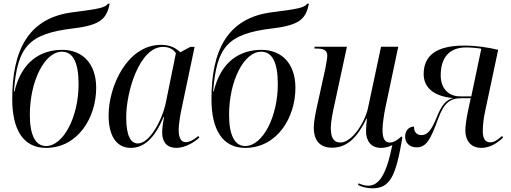

<svg xmlns="http://www.w3.org/2000/svg" viewBox="-20 -788 2757 1036"><path d="M228 10C400 10 499 -153 499 -314C499 -447 423 -519 316 -519C202 -519 97 -459 58 -294H55C74 -537 133 -606 377 -635C528 -653 555 -690 572 -768H562C549 -746 507 -739 374 -722C129 -692 46 -512 46 -253C46 -85 108 10 228 10ZM228 0C174 0 141 -54 141 -168C141 -351 221 -509 314 -509C372 -509 404 -455 404 -334C404 -157 322 0 228 0Z M686 10C759 10 816 -45 863 -158H865C860 -124 855 -101 855 -72C855 -20 883 10 931 10C979 10 1030 -21 1056 -46L1050 -54C1024 -33 1003 -21 982 -21C957 -21 944 -44 944 -89C944 -118 955 -181 961 -207L1030 -535H1007L953 -506C929 -528 900 -546 849 -546C666 -546 566 -322 566 -165C566 -63 603 10 686 10ZM724 -14C686 -14 661 -54 661 -155C661 -295 733 -535 860 -535C888 -535 915 -524 929 -501L875 -235C856 -142 788 -14 724 -14Z M1303 10C1475 10 1574 -153 1574 -314C1574 -447 1498 -519 1391 -519C1277 -519 1172 -459 1133 -294H1130C1149 -537 1208 -606 1452 -635C1603 -653 1630 -690 1647 -768H1637C1624 -746 1582 -739 1449 -722C1204 -692 1121 -512 1121 -253C1121 -85 1183 10 1303 10ZM1303 0C1249 0 1216 -54 1216 -168C1216 -351 1296 -509 1389 -509C1447 -509 1479 -455 1479 -334C1479 -157 1397 0 1303 0Z M1990 228C2086 228 2116 161 2151 -45L2146 -52C2123 -31 2105 -19 2082 -19C2055 -19 2044 -43 2044 -88C2044 -116 2052 -171 2058 -200L2129 -536H2036L1966 -207C1951 -132 1881 -19 1817 -19C1778 -19 1765 -48 1765 -100C1765 -129 1776 -187 1785 -225L1852 -536H1678L1676 -526H1687C1723 -526 1746 -519 1746 -487C1746 -475 1740 -445 1736 -421L1691 -216C1683 -180 1673 -132 1673 -99C1673 -40 1698 9 1772 9C1855 9 1910 -50 1957 -147H1960C1957 -123 1955 -97 1955 -80C1955 -30 1980 10 2036 10C2058 10 2079 4 2097 -5C2063 161 2023 214 1966 214C1947 214 1928 207 1915 201L1912 210C1928 219 1956 228 1990 228Z M2577 10C2626 10 2667 -19 2695 -46L2689 -54C2664 -33 2647 -20 2625 -20C2597 -20 2585 -42 2585 -81C2585 -114 2590 -154 2599 -194L2668 -519C2620 -531 2553 -542 2484 -542C2334 -542 2266 -488 2266 -388C2266 -318 2318 -268 2425 -259C2386 -248 2363 -222 2336 -154C2308 -85 2286 -59 2254 -59C2227 -59 2213 -78 2214 -105C2188 -105 2166 -85 2166 -51C2166 -20 2187 7 2227 7C2280 7 2302 -32 2344 -147C2376 -234 2409 -258 2470 -258H2520L2503 -178C2495 -138 2491 -105 2491 -83C2491 -34 2517 10 2577 10ZM2462 -268C2401 -268 2358 -310 2358 -381C2358 -469 2397 -532 2495 -532C2524 -532 2556 -529 2577 -525L2523 -268Z"/></svg>

Font: Noto Serif Display SemiCondensed
Style: Italic
Weight: 400
Width: 4
Italic angle: -12°
Designer: Monotype Design Team
Foundry: Monotype Imaging Inc.
Version: Version 2.009